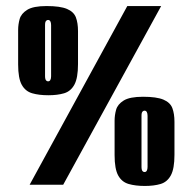

<svg xmlns="http://www.w3.org/2000/svg" viewBox="-20 -611 637 635"><path d="M78 0 401 -591H513L189 0ZM140 -296Q109 -296 86.5 -302.5Q64 -309 52 -330.5Q40 -352 40 -398V-512Q40 -530 45 -548Q50 -566 70 -578.5Q90 -591 134 -591Q179 -591 201.5 -581.5Q224 -572 231 -553.5Q238 -535 238 -508V-399Q238 -353 226 -331Q214 -309 192 -302.5Q170 -296 140 -296ZM139 -342Q144 -342 146.5 -346.5Q149 -351 149 -359V-528Q149 -536 146.5 -540.5Q144 -545 139 -545Q136 -545 133.5 -543Q131 -541 130 -537.5Q129 -534 129 -528V-359Q129 -354 130 -350Q131 -346 133.5 -344Q136 -342 139 -342ZM459 4Q428 4 405.5 -2.5Q383 -9 371 -30.5Q359 -52 359 -98V-212Q359 -230 364 -248Q369 -266 389 -278.5Q409 -291 453 -291Q498 -291 520.5 -281.5Q543 -272 550 -253.5Q557 -235 557 -208V-99Q557 -53 545 -31Q533 -9 511 -2.5Q489 4 459 4ZM458 -42Q463 -42 465.5 -46.5Q468 -51 468 -59V-228Q468 -236 465.5 -240.5Q463 -245 458 -245Q455 -245 452.5 -243Q450 -241 449 -237.5Q448 -234 448 -228V-59Q448 -54 449 -50Q450 -46 452.5 -44Q455 -42 458 -42Z"/></svg>

Font: Alumni Sans Thin Black
Style: Regular
Weight: 900
Version: Version 1.018